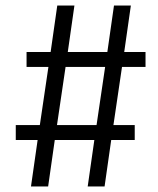

<svg xmlns="http://www.w3.org/2000/svg" viewBox="-20 -674 571 694"><path d="M506 -432H421L390 -222H467V-168H382L358 0H297L321 -168H178L154 0H92L116 -168H37V-222H124L155 -432H76V-486H163L187 -654H249L225 -486H368L392 -654H453L429 -486H506ZM329 -222 360 -432H217L186 -222Z"/></svg>

Font: Khand
Style: Regular
Weight: 400
Designer: Devanagari: Sanchit Sawaria, Jyotish Sonowal; Latin: Satya Rajpurohit
Foundry: Indian Type Foundry
Version: Version 1.101;PS 1.0;hotconv 1.0.78;makeotf.lib2.5.61930; tt